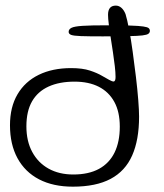

<svg xmlns="http://www.w3.org/2000/svg" viewBox="-20 -658 599 702"><path d="M356 -525Q303 -525 276 -526Q249 -527 240 -530.5Q231 -534 231 -541.5Q231 -551 241.2 -556.2Q251.5 -561.5 281.5 -563.5Q311.5 -565.5 371.5 -565.5Q425.5 -565.5 457 -564.5Q488.5 -563.5 503.8 -561.2Q519 -559 523.5 -555.2Q528 -551.5 528 -545Q528 -539 522.8 -534.8Q517.5 -530.5 500.8 -528.5Q484 -526.5 449.5 -525.8Q415 -525 356 -525ZM246.5 24.5Q174.5 24.5 123 -2.2Q71.5 -29 44 -79.5Q16.5 -130 16.5 -200Q16.5 -266.5 44 -313.2Q71.5 -360 121.8 -384.5Q172 -409 240 -409Q281.5 -409 308.8 -400Q336 -391 353.5 -380.5Q367.5 -372.5 378.8 -366.2Q390 -360 395 -360Q402.5 -360 402.5 -376.5Q402.5 -392.5 399.8 -416Q397 -439.5 393 -466.5Q389 -493.5 384.8 -520Q380.5 -546.5 377.8 -568.8Q375 -591 375 -604Q375 -637.5 403.5 -637.5Q414.5 -637.5 423.8 -629.5Q433 -621.5 439 -606.5Q445 -587 452 -550.5Q459 -514 465.2 -468.5Q471.5 -423 477 -377Q482.5 -331 485.5 -292.5Q488.5 -254 488.5 -231.5Q488.5 -146.5 463.2 -89.5Q438 -32.5 384.5 -4Q331 24.5 246.5 24.5ZM248 -20Q304 -20 341.8 -40.5Q379.5 -61 398.8 -100.2Q418 -139.5 418 -195Q418 -249 398 -285.5Q378 -322 341.2 -340.8Q304.5 -359.5 252.5 -359.5Q197 -359.5 157.5 -341.5Q118 -323.5 97.2 -287.5Q76.5 -251.5 76.5 -196Q76.5 -142 97.8 -102.5Q119 -63 157.5 -41.5Q196 -20 248 -20Z"/></svg>

Font: Gluten ExtraLight
Style: Regular
Weight: 250
Designer: Tyler Finck
Foundry: Etcetera Type Company
Version: Version 1.300